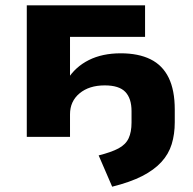

<svg xmlns="http://www.w3.org/2000/svg" viewBox="-20 -516 726 724"><path d="M403 188 352 70Q400 58 427 43.5Q454 29 465 5.5Q476 -18 476 -54V-97Q476 -145 452.5 -169.5Q429 -194 375 -194Q316 -194 280 -164Q244 -134 244 -85V0H81V-496H527V-377H244V-216H234Q264 -264 315 -289.5Q366 -315 435 -315Q502 -315 547.5 -292.5Q593 -270 616 -223Q639 -176 639 -103V-55Q639 -10 627.5 27.5Q616 65 588.5 95Q561 125 516 148Q471 171 403 188Z"/></svg>

Font: Nunito Sans 10pt SemiExpanded ExtraBold
Style: Regular
Weight: 800
Width: 6
Designer: Vernon Adams
Foundry: Vernon Adams
Version: Version 3.101;gftools[0.9.27]